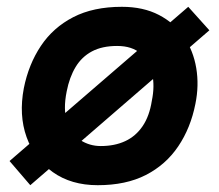

<svg xmlns="http://www.w3.org/2000/svg" viewBox="-20 -536 642 564"><path d="M69 8 8 -63 533 -516 595 -447ZM267 8Q189 8 135 -30.5Q81 -69 58 -133.5Q35 -198 50 -277Q64 -347 100 -401Q136 -455 195 -485.5Q254 -516 338 -516Q401 -516 447 -492Q493 -468 520.5 -427.5Q548 -387 556.5 -336Q565 -285 554 -231Q540 -160 503.5 -106Q467 -52 408.5 -22Q350 8 267 8ZM276 -107Q317 -107 348 -121.5Q379 -136 399 -165.5Q419 -195 426 -240Q435 -283 427 -319.5Q419 -356 393.5 -378.5Q368 -401 324 -401Q280 -401 250 -385Q220 -369 202 -339Q184 -309 176 -268Q165 -214 177 -178Q189 -142 216 -124.5Q243 -107 276 -107Z"/></svg>

Font: REM Medium Medium
Style: Italic
Weight: 500
Italic angle: -11°
Version: Version 1.005;gftools[0.9.28]